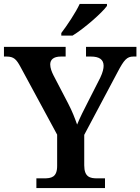

<svg xmlns="http://www.w3.org/2000/svg" viewBox="-22 -951 710 971"><path d="M288 -771H345C404 -807 494 -886 519 -921V-931H381C360 -886 317 -822 288 -784ZM162 0H509V-49H470C434 -49 404 -55 404 -115V-269L573 -587C605 -648 620 -665 652 -665H668V-714H413V-665H438C480 -665 502 -650 502 -618C502 -605 498 -585 485 -558L425 -440C402 -396 381 -353 368 -321C357 -352 344 -387 322 -429L248 -571C240 -587 232 -607 232 -625C232 -648 247 -665 286 -665H310V-714H-2V-665H11C48 -665 61 -651 82 -612L267 -270V-112C267 -54 237 -49 200 -49H162Z"/></svg>

Font: Noto Serif Semi
Style: Regular
Weight: 600
Designer: Monotype Design Team
Foundry: Monotype Imaging Inc.
Version: Version 1.002